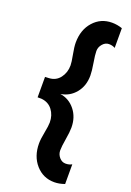

<svg xmlns="http://www.w3.org/2000/svg" viewBox="-171 -774 705 1034"><g transform="rotate(20 181.5 -257.0)"><path d="M283 200Q219 200 177 152.5Q135 105 135 31Q135 7 143 -34Q151 -75 151 -94Q151 -135 128.5 -165Q106 -195 65 -199H43V-316Q54 -316 65 -317Q105 -319 128 -349.5Q151 -380 151 -421Q151 -439 143 -480.5Q135 -522 135 -546Q135 -620 177 -667Q219 -714 283 -714Q313 -714 342 -704V-591Q327 -600 306.5 -600Q286 -600 270.5 -582Q255 -564 255 -542Q255 -520 262.5 -476Q270 -432 270 -406Q270 -347 237 -306.5Q204 -266 152 -258Q204 -250 237 -208.5Q270 -167 270 -108Q270 -82 262.5 -38.5Q255 5 255 27.5Q255 50 270 67.5Q285 85 306 85Q327 85 342 76V189Q311 200 283 200Z"/></g></svg>

Font: Hind Guntur SemiBold
Style: Regular
Weight: 600
Designer: Manushi Parikh, Hitesh Malaviya
Foundry: Indian Type Foundry
Version: Version 1.000;PS 1.0;hotconv 1.0.86;makeotf.lib2.5.63406; tt